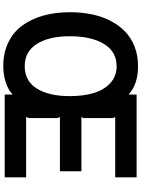

<svg xmlns="http://www.w3.org/2000/svg" viewBox="136 -996 870 1182"><g transform="rotate(90 571.0 -405.0)"><path d="M571.8 -399.9Q571.8 -484.9 552 -548.8Q532.2 -612.8 490 -650.4Q447.8 -688 387.2 -688Q297.9 -688 250.5 -609.9Q203.1 -531.7 203.1 -399.9Q203.1 -271.5 250.5 -196.8Q297.9 -122.1 387.2 -122.1Q478 -122.1 524.9 -196.5Q571.8 -271 571.8 -399.9ZM1071.8 -130.9V1H562V-47.9Q532.7 -20 486.1 -5.1Q439.5 9.8 387.2 9.8Q305.7 9.8 241.9 -20.8Q178.2 -51.3 137.7 -106.4Q97.2 -161.6 76.2 -235.8Q55.2 -310.1 55.2 -399.9Q55.2 -471.7 68.1 -534.7Q81.1 -597.7 108.2 -650.1Q135.3 -702.6 174.3 -740.2Q213.4 -777.8 267.6 -798.8Q321.8 -819.8 387.2 -819.8Q499.5 -819.8 562 -761.2V-811H1071.8V-679.2H700.2L707 -664.1V-483.9L700.2 -471.2H1034.2V-338.9H700.2L707 -323.2V-147.9L700.2 -130.9Z"/></g></svg>

Font: Sinkin Sans 600 SemiBold
Style: Regular
Weight: 600
Designer: Keith Bates
Foundry: K-Type
Version: Sinkin Sans (version 1.0)  by Keith Bates   •   © 2014   www